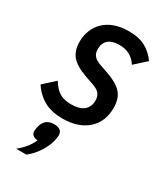

<svg xmlns="http://www.w3.org/2000/svg" viewBox="-195 -617 832 959"><g transform="rotate(30 220.5 -137.0)"><path d="M186 12Q123 12 79.5 -12Q36 -36 7 -81L72 -140Q96 -101 122.5 -86Q149 -71 189 -71Q234 -71 259.5 -90.5Q285 -110 285 -149Q285 -172 273 -187Q261 -202 229 -213L186 -228Q122 -250 95.5 -281Q69 -312 69 -364Q69 -399 81 -429.5Q93 -460 116.5 -483Q140 -506 175.5 -519Q211 -532 259 -532Q313 -532 350.5 -513Q388 -494 418 -453L353 -394Q318 -449 251 -449Q209 -449 187.5 -430.5Q166 -412 166 -377Q166 -353 178.5 -338.5Q191 -324 220 -314L263 -299Q327 -277 354.5 -246.5Q382 -216 382 -162Q382 -81 329 -34.5Q276 12 186 12ZM165 57Q213 57 213 94Q213 99 211.5 109Q210 119 208 128Q200 160 177.5 195.5Q155 231 121 258H62Q88 237 105.5 215Q123 193 134 168Q116 168 106 159Q96 150 96 136Q96 131 97.5 121Q99 111 102 102Q117 57 165 57Z"/></g></svg>

Font: IBM Plex Sans Cond Medm
Style: Italic
Weight: 500
Width: 3
Italic angle: -11°
Designer: Mike Abbink, Paul van der Laan, Pieter van Rosmalen
Foundry: Bold Monday
Version: Version 1.3